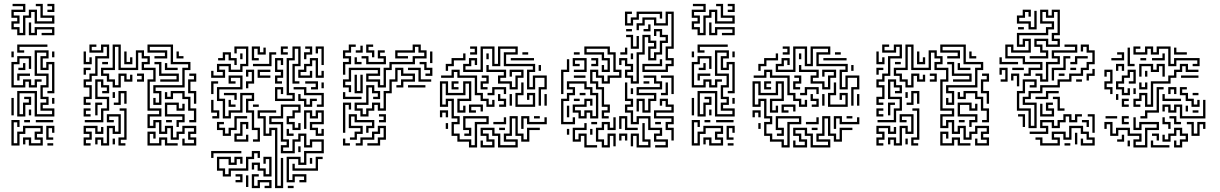

<svg xmlns="http://www.w3.org/2000/svg" viewBox="-20 -746 6301 992"><path d="M69 -564V-594H39V-636H69V-654H39V-696H99V-714H45V-726H111V-684H51V-666H81V-624H51V-606H81V-576H99V-666H129V-696H171V-636H249V-654H189V-714H165V-726H201V-666H261V-624H159V-684H141V-654H111V-564ZM225 -684V-696H249V-714H225V-726H261V-684ZM129 -564V-630H141V-576H159V-606H261V-564H195V-576H249V-594H171V-564ZM69 -474V-516H225V-504H81V-486H105V-474ZM69 -144V-276H171V-156H249V-174H189V-216H219V-234H189V-306H219V-354H159V-486H231V-444H201V-396H219V-426H261V-264H225V-276H249V-414H231V-384H189V-456H219V-474H171V-366H231V-294H201V-246H231V-204H201V-186H261V-144H159V-264H81V-156H99V-216H129V-234H105V-246H141V-204H111V-144ZM39 -450V-480H51V-450ZM249 -450V-480H261V-450ZM39 -294V-426H69V-456H141V-390H129V-444H81V-414H51V-306H99V-336H141V-306H159V-336H195V-324H171V-294H129V-324H111V-294ZM75 -384V-396H99V-420H111V-384ZM69 -330V-366H135V-354H81V-330ZM39 -150V-240H51V-150ZM249 -210V-240H261V-210ZM129 -150V-180H141V-150ZM39 6V-126H81V-90H69V-114H51V-6H69V-66H99V-96H201V-54H171V-36H201V6H129V-24H111V0H99V-36H141V-6H189V-24H159V-66H189V-84H111V-54H81V6ZM105 -114V-126H135V-114ZM165 -114V-126H255V-114ZM219 -24V-96H261V-60H249V-84H231V-36H255V-24ZM225 6V-6H255V6Z M412 -204V-246H442V-294H412V-336H442V-366H472V-456H532V-504H514V-474H442V-516H478V-504H454V-486H502V-516H544V-444H484V-354H454V-324H424V-306H454V-234H424V-216H448V-204ZM922 6V-30H934V-6H982V-24H952V-66H982V-84H934V-54H904V-24H862V-84H844V-54H802V-114H784V-84H742V-156H802V-174H742V-336H772V-384H712V-426H742V-444H712V-474H694V-384H592V-504H574V-384H514V-366H544V-336H574V-306H592V-366H634V-336H652V-360H664V-324H622V-354H604V-294H562V-324H532V-354H502V-396H562V-516H604V-396H682V-486H724V-456H754V-414H724V-396H784V-324H754V-186H814V-144H754V-96H772V-126H814V-66H832V-96H874V-36H892V-66H922V-96H994V-54H964V-36H994V6ZM772 -204V-240H784V-216H802V-264H772V-306H922V-396H952V-414H862V-504H754V-486H844V-444H778V-456H832V-474H742V-516H874V-426H964V-384H934V-294H784V-276H814V-204ZM892 -444V-480H904V-456H928V-444ZM622 -414V-480H634V-426H652V-450H664V-414ZM412 -414V-480H424V-426H442V-450H454V-414ZM808 -324V-336H892V-354H802V-414H778V-426H814V-366H904V-324ZM508 -414V-426H538V-414ZM832 -384V-420H844V-396H898V-384ZM412 -360V-396H448V-384H424V-360ZM982 -210V-264H952V-336H982V-354H958V-366H994V-324H964V-276H994V-210ZM688 -324V-336H712V-354H688V-366H724V-324ZM418 -114V-126H502V-186H532V-234H472V-336H514V-306H544V-264H508V-276H532V-294H502V-324H484V-246H544V-174H514V-114ZM958 -114V-126H982V-174H952V-234H922V-264H874V-234H832V-270H844V-246H862V-276H934V-246H964V-186H994V-114ZM568 -204V-216H592V-276H634V-210H622V-264H604V-204ZM562 -240V-270H574V-240ZM472 -150V-216H508V-204H484V-150ZM892 -90V-126H922V-144H832V-216H904V-186H922V-210H934V-174H892V-204H844V-156H934V-114H904V-90ZM412 -144V-186H448V-174H424V-156H448V-144ZM592 6V-36H622V-174H598V-186H634V-24H604V-6H628V6ZM502 6V-24H484V0H472V-36H514V-6H532V-96H574V-66H592V-144H544V-126H568V-114H532V-156H604V-54H562V-84H544V6ZM838 -114V-126H868V-114ZM412 6V-36H442V-54H412V-96H484V-66H502V-90H514V-54H472V-84H424V-66H454V-24H424V-6H448V6ZM742 6V-66H784V-30H772V-54H754V-6H802V-36H844V-6H898V6H832V-24H814V6ZM562 0V-30H574V0Z M1071 -344V-380H1083V-356H1131V-374H1101V-416H1173V-386H1221V-416H1251V-494H1203V-470H1191V-506H1263V-404H1233V-374H1161V-404H1113V-386H1143V-344ZM1281 -434V-506H1323V-476H1341V-500H1353V-464H1311V-494H1293V-446H1317V-434ZM1401 -224V-296H1443V-260H1431V-284H1413V-236H1491V-254H1461V-446H1491V-506H1533V-404H1503V-326H1527V-314H1491V-416H1521V-494H1503V-434H1473V-266H1503V-224ZM1431 -464V-506H1467V-494H1443V-476H1467V-464ZM1551 -440V-476H1581V-494H1557V-506H1593V-464H1563V-440ZM1641 -410V-494H1623V-470H1611V-506H1653V-410ZM1191 -410V-434H1161V-464H1143V-434H1107V-446H1131V-476H1173V-446H1203V-410ZM1287 -404V-416H1371V-476H1407V-464H1383V-404ZM1221 -440V-470H1233V-440ZM1521 -344V-386H1551V-416H1581V-446H1623V-356H1641V-380H1653V-344H1611V-434H1593V-404H1563V-374H1533V-356H1581V-380H1593V-344ZM1401 -314V-356H1431V-374H1401V-446H1443V-410H1431V-434H1413V-386H1443V-344H1413V-326H1437V-314ZM1251 -290V-326H1281V-374H1263V-350H1251V-386H1293V-314H1263V-290ZM1311 -344V-386H1377V-374H1323V-356H1377V-344ZM1287 -14V-26H1311V-74H1281V-164H1251V-236H1281V-254H1233V-164H1173V-134H1131V-224H1101V-296H1221V-344H1173V-326H1197V-314H1161V-356H1233V-284H1113V-236H1143V-146H1161V-176H1221V-266H1293V-224H1263V-176H1293V-86H1323V-14ZM1071 -260V-326H1107V-314H1083V-260ZM1587 -284V-296H1611V-314H1557V-326H1623V-284ZM1641 -290V-320H1653V-290ZM1617 -194V-206H1641V-254H1551V-284H1497V-296H1563V-266H1653V-194ZM1191 -230V-254H1137V-266H1203V-230ZM1551 -194V-224H1521V-260H1533V-236H1563V-206H1581V-236H1617V-224H1593V-194ZM1077 -134V-146H1101V-164H1071V-230H1083V-176H1113V-134ZM1161 -194V-230H1173V-206H1197V-194ZM1287 -194V-206H1317V-194ZM1461 196V64H1533V94H1551V34H1641V-14H1593V16H1551V-44H1533V-14H1503V46H1431V4H1461V-14H1431V-104H1371V-146H1431V-206H1533V-164H1503V-134H1473V-116H1503V-86H1521V-110H1533V-74H1491V-104H1461V-146H1491V-176H1521V-194H1443V-134H1383V-116H1443V-26H1473V16H1443V34H1491V-26H1521V-56H1563V4H1581V-26H1653V46H1563V106H1521V76H1473V184H1491V154H1563V196H1527V184H1551V166H1503V196ZM1611 -44V-74H1581V-116H1641V-164H1623V-134H1581V-164H1563V-80H1551V-176H1593V-146H1611V-176H1653V-104H1593V-86H1623V-56H1641V-80H1653V-44ZM1401 226V-74H1383V-44H1341V-134H1311V-176H1407V-164H1323V-146H1353V-56H1371V-86H1413V214H1431V70H1443V226ZM1131 -44V-74H1101V-116H1137V-104H1113V-86H1143V-56H1161V-86H1191V-146H1257V-134H1203V-74H1173V-44ZM1191 -14V-56H1221V-116H1263V-80H1251V-104H1233V-44H1203V-26H1251V-50H1263V-14ZM1461 -44V-80H1473V-56H1497V-44ZM1521 40V10H1533V40ZM1071 70V34H1227V46H1083V70ZM1131 166V136H1101V64H1173V94H1191V64H1233V100H1221V76H1203V106H1161V76H1113V124H1143V154H1161V124H1251V64H1281V34H1323V70H1311V46H1293V76H1263V136H1173V166ZM1341 166V136H1311V106H1293V130H1281V94H1323V124H1353V154H1371V76H1353V100H1341V64H1383V166ZM1491 136V100H1503V124H1611V64H1647V76H1623V136ZM1581 100V70H1593V100ZM1197 196V184H1221V166H1197V154H1233V196ZM1281 226V154H1317V166H1293V214H1311V184H1383V226H1347V214H1371V196H1323V226ZM1251 220V160H1263V220ZM1467 226V214H1497V226Z M1782 -270V-294H1752V-336H1782V-396H1944V-354H1884V-336H1944V-306H1962V-396H1992V-426H2112V-456H2172V-474H2142V-504H2124V-474H2034V-456H2088V-444H2022V-486H2112V-516H2154V-486H2184V-444H2124V-414H2004V-384H1974V-294H1932V-324H1872V-366H1932V-384H1794V-324H1764V-306H1794V-270ZM1752 -360V-426H1782V-444H1752V-486H1782V-516H1818V-504H1794V-474H1764V-456H1794V-414H1764V-360ZM1902 -450V-474H1872V-516H1908V-504H1884V-486H1914V-450ZM1818 -474V-486H1842V-510H1854V-474ZM1872 -414V-444H1848V-456H1884V-426H1962V-444H1932V-486H1968V-474H1944V-456H1974V-414ZM2202 -420V-480H2214V-420ZM1812 -414V-450H1824V-426H1848V-414ZM2178 -354V-366H2202V-384H2172V-414H2148V-426H2184V-396H2214V-354ZM1842 -144V-174H1812V-216H1872V-306H1914V-276H1944V-234H1908V-246H1932V-264H1902V-294H1884V-204H1824V-186H1854V-156H1872V-186H1902V-216H1944V-186H1962V-276H1992V-336H2022V-396H2064V-366H2124V-324H2064V-294H2028V-306H2052V-336H2112V-354H2052V-384H2034V-324H2004V-264H1974V-174H1932V-204H1914V-174H1884V-144ZM2142 -324V-384H2088V-396H2154V-336H2208V-324ZM1812 -264V-360H1824V-276H1842V-360H1854V-264ZM2088 -294V-306H2178V-294ZM1752 -234V-270H1764V-246H1848V-234ZM1752 -60V-216H1794V-180H1782V-204H1764V-60ZM1788 -24V-36H1812V-66H1842V-84H1782V-156H1824V-126H1914V-84H1884V-60H1872V-96H1902V-114H1812V-144H1794V-96H1854V-54H1824V-24ZM1938 -114V-126H1962V-144H1938V-156H1974V-114ZM1818 6V-6H1842V-36H1902V-66H1932V-96H1974V-24H1944V6H1878V-6H1932V-36H1962V-84H1944V-54H1914V-24H1854V6ZM1752 6V-30H1764V-6H1788V6Z M2763 -200V-296H2793V-344H2745V-284H2703V-386H2733V-404H2583V-476H2643V-494H2565V-404H2523V-494H2475V-374H2373V-416H2403V-446H2445V-410H2433V-434H2415V-404H2385V-386H2463V-506H2535V-416H2553V-506H2655V-464H2595V-416H2745V-374H2715V-296H2733V-356H2805V-284H2775V-200ZM2409 -464V-476H2433V-494H2409V-506H2445V-464ZM2679 -464V-476H2709V-464ZM2283 -380V-416H2313V-446H2373V-470H2385V-434H2325V-404H2295V-380ZM2493 -440V-470H2505V-440ZM2619 -434V-446H2739V-434ZM2613 -284V-314H2553V-356H2583V-374H2493V-410H2505V-386H2595V-344H2565V-326H2625V-296H2643V-356H2673V-374H2625V-350H2613V-386H2685V-344H2655V-284ZM2763 -380V-410H2775V-380ZM2493 -194V-224H2463V-254H2433V-344H2343V-374H2325V-344H2259V-356H2313V-386H2355V-356H2445V-266H2475V-236H2505V-206H2523V-230H2535V-194ZM2463 -284V-326H2493V-344H2469V-356H2505V-314H2475V-296H2499V-284ZM2403 16V-14H2343V-44H2313V-116H2343V-134H2313V-224H2295V-194H2253V-326H2295V-266H2373V-326H2415V-224H2355V-176H2373V-200H2385V-164H2343V-236H2403V-314H2385V-254H2283V-314H2265V-206H2283V-236H2325V-146H2355V-104H2325V-56H2355V-26H2415V4H2433V-116H2493V-134H2385V-86H2415V-44H2379V-56H2403V-74H2373V-146H2505V-104H2445V16ZM2313 -284V-326H2349V-314H2325V-296H2349V-284ZM2643 -194V-266H2673V-320H2685V-254H2655V-206H2733V-254H2715V-230H2703V-266H2745V-194ZM2499 -254V-266H2523V-296H2595V-260H2583V-284H2535V-254ZM2793 -200V-260H2805V-200ZM2559 -194V-206H2583V-224H2553V-260H2565V-236H2595V-194ZM2613 -200V-260H2625V-200ZM2403 -164V-206H2475V-170H2463V-194H2415V-176H2439V-164ZM2253 -140V-176H2295V-140H2283V-164H2265V-140ZM2463 16V-20H2475V4H2523V-14H2493V-44H2463V-86H2535V-56H2565V4H2643V-14H2583V-56H2613V-146H2655V-56H2685V-26H2703V-86H2769V-74H2715V-14H2673V-44H2643V-134H2625V-44H2595V-26H2655V16H2553V-44H2523V-74H2475V-56H2505V-26H2535V16ZM2673 -80V-146H2715V-116H2793V-140H2805V-104H2703V-134H2685V-80ZM2739 -134V-146H2769V-134ZM2529 -104V-116H2583V-140H2595V-104ZM2283 -80V-110H2295V-80ZM2559 -74V-86H2589V-74Z M3209 -614V-686H3245V-674H3221V-626H3239V-656H3269V-686H3401V-650H3389V-674H3281V-644H3251V-614ZM3299 -374V-416H3389V-440H3401V-404H3311V-386H3419V-416H3449V-434H3419V-506H3449V-674H3431V-614H3359V-644H3311V-614H3281V-590H3269V-626H3299V-656H3371V-626H3419V-686H3461V-494H3431V-446H3461V-404H3431V-374ZM3305 -584V-596H3329V-620H3341V-584ZM3239 -314V-344H3209V-386H3239V-404H3209V-434H3191V-410H3179V-446H3221V-416H3251V-374H3221V-356H3251V-326H3269V-476H3299V-566H3341V-536H3371V-494H3341V-446H3359V-476H3389V-536H3419V-554H3389V-584H3371V-560H3359V-596H3401V-566H3431V-524H3401V-464H3371V-434H3329V-506H3359V-524H3329V-554H3311V-464H3281V-314ZM3215 -584V-596H3245V-584ZM3239 -494V-554H3215V-566H3251V-506H3269V-560H3281V-494ZM3089 -134V-176H3119V-194H3089V-284H3059V-314H3029V-386H3071V-356H3101V-326H3119V-356H3179V-374H3149V-464H3119V-494H3011V-476H3101V-446H3131V-374H3089V-410H3101V-386H3119V-434H3089V-464H2999V-506H3131V-476H3161V-386H3191V-344H3131V-314H3089V-344H3059V-374H3041V-326H3071V-296H3101V-206H3131V-164H3101V-146H3125V-134ZM3185 -464V-476H3209V-500H3221V-464ZM2945 -464V-476H2975V-464ZM3239 -440V-470H3251V-440ZM2945 -374V-386H2999V-434H2951V-416H2975V-404H2939V-446H3011V-374ZM3035 -404V-416H3059V-434H3035V-446H3071V-404ZM2879 -260V-386H2909V-440H2921V-374H2891V-260ZM2945 -344V-356H3005V-344ZM3299 -164V-224H3281V-170H3269V-236H3311V-176H3329V-236H3359V-254H3269V-296H3389V-314H3359V-344H3305V-356H3371V-326H3401V-284H3281V-266H3371V-224H3341V-164ZM3449 -260V-344H3395V-356H3461V-260ZM3305 -314V-326H3335V-314ZM2879 -104V-236H2909V-266H2939V-284H2909V-326H3011V-296H3041V-266H3071V-134H3029V-164H3011V-134H2969V-164H2939V-206H2999V-236H3041V-200H3029V-224H3011V-194H2951V-176H2981V-146H2999V-176H3041V-146H3059V-254H3029V-284H2999V-314H2921V-296H2951V-254H2921V-224H2891V-116H2939V-140H2951V-104ZM3395 -254V-266H3419V-320H3431V-254ZM3365 16V4H3419V-14H3359V-56H3389V-74H3329V-134H3281V-104H3239V-164H3209V-206H3239V-224H3209V-320H3221V-236H3251V-194H3221V-176H3251V-116H3269V-146H3341V-86H3401V-44H3371V-26H3431V16ZM3239 -260V-290H3251V-260ZM2975 -254V-266H3005V-254ZM2945 -224V-236H2975V-224ZM3449 -20V-74H3419V-116H3449V-134H3359V-176H3449V-194H3419V-224H3401V-200H3389V-236H3431V-206H3461V-164H3371V-146H3461V-104H3431V-86H3461V-20ZM2909 -140V-200H2921V-140ZM3209 -74V-134H3191V-80H3179V-146H3221V-86H3275V-74ZM3089 16V-14H3059V-86H3089V-116H3131V-86H3149V-140H3161V-74H3119V-104H3101V-74H3071V-26H3101V4H3119V-56H3161V10H3149V-44H3131V16ZM3035 -104V-116H3065V-104ZM3365 -104V-116H3395V-104ZM3269 16V-44H3251V10H3239V-56H3281V4H3329V-14H3299V-110H3311V-26H3341V16ZM2999 16V-44H2981V-14H2939V-86H2999V-110H3011V-74H2951V-26H2969V-56H3011V4H3065V16ZM3029 -50V-80H3041V-50ZM2909 -50V-80H2921V-50ZM3179 -20V-56H3221V-20H3209V-44H3191V-20Z M3584 -564V-594H3554V-636H3584V-654H3554V-696H3614V-714H3560V-726H3626V-684H3566V-666H3596V-624H3566V-606H3596V-576H3614V-666H3644V-696H3686V-636H3764V-654H3704V-714H3680V-726H3716V-666H3776V-624H3674V-684H3656V-654H3626V-564ZM3740 -684V-696H3764V-714H3740V-726H3776V-684ZM3644 -564V-630H3656V-576H3674V-606H3776V-564H3710V-576H3764V-594H3686V-564ZM3584 -474V-516H3740V-504H3596V-486H3620V-474ZM3584 -144V-276H3686V-156H3764V-174H3704V-216H3734V-234H3704V-306H3734V-354H3674V-486H3746V-444H3716V-396H3734V-426H3776V-264H3740V-276H3764V-414H3746V-384H3704V-456H3734V-474H3686V-366H3746V-294H3716V-246H3746V-204H3716V-186H3776V-144H3674V-264H3596V-156H3614V-216H3644V-234H3620V-246H3656V-204H3626V-144ZM3554 -450V-480H3566V-450ZM3764 -450V-480H3776V-450ZM3554 -294V-426H3584V-456H3656V-390H3644V-444H3596V-414H3566V-306H3614V-336H3656V-306H3674V-336H3710V-324H3686V-294H3644V-324H3626V-294ZM3590 -384V-396H3614V-420H3626V-384ZM3584 -330V-366H3650V-354H3596V-330ZM3554 -150V-240H3566V-150ZM3764 -210V-240H3776V-210ZM3644 -150V-180H3656V-150ZM3554 6V-126H3596V-90H3584V-114H3566V-6H3584V-66H3614V-96H3716V-54H3686V-36H3716V6H3644V-24H3626V0H3614V-36H3656V-6H3704V-24H3674V-66H3704V-84H3626V-54H3596V6ZM3620 -114V-126H3650V-114ZM3680 -114V-126H3770V-114ZM3734 -24V-96H3776V-60H3764V-84H3746V-36H3770V-24ZM3740 6V-6H3770V6Z M4378 -200V-296H4408V-344H4360V-284H4318V-386H4348V-404H4198V-476H4258V-494H4180V-404H4138V-494H4090V-374H3988V-416H4018V-446H4060V-410H4048V-434H4030V-404H4000V-386H4078V-506H4150V-416H4168V-506H4270V-464H4210V-416H4360V-374H4330V-296H4348V-356H4420V-284H4390V-200ZM4024 -464V-476H4048V-494H4024V-506H4060V-464ZM4294 -464V-476H4324V-464ZM3898 -380V-416H3928V-446H3988V-470H4000V-434H3940V-404H3910V-380ZM4108 -440V-470H4120V-440ZM4234 -434V-446H4354V-434ZM4228 -284V-314H4168V-356H4198V-374H4108V-410H4120V-386H4210V-344H4180V-326H4240V-296H4258V-356H4288V-374H4240V-350H4228V-386H4300V-344H4270V-284ZM4378 -380V-410H4390V-380ZM4108 -194V-224H4078V-254H4048V-344H3958V-374H3940V-344H3874V-356H3928V-386H3970V-356H4060V-266H4090V-236H4120V-206H4138V-230H4150V-194ZM4078 -284V-326H4108V-344H4084V-356H4120V-314H4090V-296H4114V-284ZM4018 16V-14H3958V-44H3928V-116H3958V-134H3928V-224H3910V-194H3868V-326H3910V-266H3988V-326H4030V-224H3970V-176H3988V-200H4000V-164H3958V-236H4018V-314H4000V-254H3898V-314H3880V-206H3898V-236H3940V-146H3970V-104H3940V-56H3970V-26H4030V4H4048V-116H4108V-134H4000V-86H4030V-44H3994V-56H4018V-74H3988V-146H4120V-104H4060V16ZM3928 -284V-326H3964V-314H3940V-296H3964V-284ZM4258 -194V-266H4288V-320H4300V-254H4270V-206H4348V-254H4330V-230H4318V-266H4360V-194ZM4114 -254V-266H4138V-296H4210V-260H4198V-284H4150V-254ZM4408 -200V-260H4420V-200ZM4174 -194V-206H4198V-224H4168V-260H4180V-236H4210V-194ZM4228 -200V-260H4240V-200ZM4018 -164V-206H4090V-170H4078V-194H4030V-176H4054V-164ZM3868 -140V-176H3910V-140H3898V-164H3880V-140ZM4078 16V-20H4090V4H4138V-14H4108V-44H4078V-86H4150V-56H4180V4H4258V-14H4198V-56H4228V-146H4270V-56H4300V-26H4318V-86H4384V-74H4330V-14H4288V-44H4258V-134H4240V-44H4210V-26H4270V16H4168V-44H4138V-74H4090V-56H4120V-26H4150V16ZM4288 -80V-146H4330V-116H4408V-140H4420V-104H4318V-134H4300V-80ZM4354 -134V-146H4384V-134ZM4144 -104V-116H4198V-140H4210V-104ZM3898 -80V-110H3910V-80ZM4174 -74V-86H4204V-74Z M4508 -204V-246H4538V-294H4508V-336H4538V-366H4568V-456H4628V-504H4610V-474H4538V-516H4574V-504H4550V-486H4598V-516H4640V-444H4580V-354H4550V-324H4520V-306H4550V-234H4520V-216H4544V-204ZM5018 6V-30H5030V-6H5078V-24H5048V-66H5078V-84H5030V-54H5000V-24H4958V-84H4940V-54H4898V-114H4880V-84H4838V-156H4898V-174H4838V-336H4868V-384H4808V-426H4838V-444H4808V-474H4790V-384H4688V-504H4670V-384H4610V-366H4640V-336H4670V-306H4688V-366H4730V-336H4748V-360H4760V-324H4718V-354H4700V-294H4658V-324H4628V-354H4598V-396H4658V-516H4700V-396H4778V-486H4820V-456H4850V-414H4820V-396H4880V-324H4850V-186H4910V-144H4850V-96H4868V-126H4910V-66H4928V-96H4970V-36H4988V-66H5018V-96H5090V-54H5060V-36H5090V6ZM4868 -204V-240H4880V-216H4898V-264H4868V-306H5018V-396H5048V-414H4958V-504H4850V-486H4940V-444H4874V-456H4928V-474H4838V-516H4970V-426H5060V-384H5030V-294H4880V-276H4910V-204ZM4988 -444V-480H5000V-456H5024V-444ZM4718 -414V-480H4730V-426H4748V-450H4760V-414ZM4508 -414V-480H4520V-426H4538V-450H4550V-414ZM4904 -324V-336H4988V-354H4898V-414H4874V-426H4910V-366H5000V-324ZM4604 -414V-426H4634V-414ZM4928 -384V-420H4940V-396H4994V-384ZM4508 -360V-396H4544V-384H4520V-360ZM5078 -210V-264H5048V-336H5078V-354H5054V-366H5090V-324H5060V-276H5090V-210ZM4784 -324V-336H4808V-354H4784V-366H4820V-324ZM4514 -114V-126H4598V-186H4628V-234H4568V-336H4610V-306H4640V-264H4604V-276H4628V-294H4598V-324H4580V-246H4640V-174H4610V-114ZM5054 -114V-126H5078V-174H5048V-234H5018V-264H4970V-234H4928V-270H4940V-246H4958V-276H5030V-246H5060V-186H5090V-114ZM4664 -204V-216H4688V-276H4730V-210H4718V-264H4700V-204ZM4658 -240V-270H4670V-240ZM4568 -150V-216H4604V-204H4580V-150ZM4988 -90V-126H5018V-144H4928V-216H5000V-186H5018V-210H5030V-174H4988V-204H4940V-156H5030V-114H5000V-90ZM4508 -144V-186H4544V-174H4520V-156H4544V-144ZM4688 6V-36H4718V-174H4694V-186H4730V-24H4700V-6H4724V6ZM4598 6V-24H4580V0H4568V-36H4610V-6H4628V-96H4670V-66H4688V-144H4640V-126H4664V-114H4628V-156H4700V-54H4658V-84H4640V6ZM4934 -114V-126H4964V-114ZM4508 6V-36H4538V-54H4508V-96H4580V-66H4598V-90H4610V-54H4568V-84H4520V-66H4550V-24H4520V-6H4544V6ZM4838 6V-66H4880V-30H4868V-54H4850V-6H4898V-36H4940V-6H4994V6H4928V-24H4910V6ZM4658 0V-30H4670V0Z M5270 -354V-366H5294V-396H5354V-414H5264V-444H5174V-516H5216V-486H5294V-534H5276V-504H5234V-576H5384V-606H5414V-624H5354V-696H5396V-666H5414V-696H5456V-564H5426V-546H5456V-504H5384V-534H5336V-516H5366V-486H5396V-444H5300V-456H5384V-474H5354V-504H5324V-546H5396V-516H5444V-534H5414V-576H5444V-684H5426V-654H5384V-684H5366V-636H5426V-594H5396V-564H5246V-516H5264V-546H5306V-474H5204V-504H5186V-456H5276V-426H5366V-384H5306V-354ZM5294 -594V-624H5234V-666H5264V-696H5306V-660H5294V-684H5276V-654H5246V-636H5306V-606H5324V-690H5336V-594ZM5240 -594V-606H5270V-594ZM5294 -84V-174H5234V-276H5264V-336H5336V-294H5300V-306H5324V-324H5276V-264H5246V-186H5306V-96H5324V-204H5264V-246H5294V-276H5354V-306H5444V-336H5504V-366H5564V-396H5594V-426H5624V-474H5594V-504H5576V-480H5564V-516H5606V-486H5636V-414H5606V-384H5576V-354H5516V-324H5456V-294H5366V-264H5306V-234H5276V-216H5336V-84ZM5354 -324V-354H5330V-366H5366V-336H5384V-426H5444V-444H5414V-486H5534V-504H5480V-516H5546V-474H5426V-456H5456V-414H5396V-324ZM5510 -414V-426H5534V-456H5600V-444H5546V-414ZM5414 -330V-396H5474V-456H5510V-444H5486V-384H5426V-330ZM5144 -414V-450H5156V-426H5240V-414ZM5510 -384V-396H5540V-384ZM5150 -324V-336H5174V-384H5156V-360H5144V-396H5186V-324ZM5210 -384V-396H5270V-384ZM5594 -330V-366H5624V-390H5636V-354H5606V-330ZM5234 -300V-354H5216V-330H5204V-366H5246V-300ZM5450 -354V-366H5480V-354ZM5540 -324V-336H5570V-324ZM5330 -234V-246H5384V-276H5450V-264H5396V-234ZM5444 -174V-234H5420V-246H5456V-186H5480V-174ZM5354 -144V-210H5366V-156H5414V-174H5384V-216H5420V-204H5396V-186H5426V-144ZM5264 -90V-144H5240V-156H5276V-90ZM5300 -54V-66H5384V-84H5354V-126H5426V-96H5444V-126H5474V-156H5516V-126H5534V-156H5570V-144H5546V-114H5504V-144H5486V-114H5456V-84H5414V-114H5366V-96H5396V-54ZM5624 -60V-144H5600V-156H5636V-60ZM5594 -90V-114H5570V-126H5606V-90ZM5354 6V-24H5330V-36H5366V-6H5444V-24H5414V-66H5486V-36H5504V-96H5576V-66H5606V-36H5636V6H5564V-30H5576V-6H5624V-24H5594V-54H5564V-84H5516V-24H5474V-54H5426V-36H5456V6ZM5534 0V-60H5546V0ZM5480 6V-6H5510V6Z M6016 -404V-494H5968V-464H5926V-494H5908V-464H5836V-506H5872V-494H5848V-476H5896V-506H5938V-476H5956V-506H6028V-416H6046V-446H6178V-404H6142V-416H6166V-434H6058V-404ZM5806 -404V-500H5818V-416H5842V-404ZM6046 -464V-500H6058V-476H6112V-464ZM5722 -434V-446H5776V-464H5752V-476H5788V-434ZM5932 -434V-446H5986V-470H5998V-434ZM5872 -434V-446H5902V-434ZM5746 -380V-416H5788V-380H5776V-404H5758V-380ZM5836 -194V-236H5866V-266H5908V-206H5926V-326H6016V-356H6046V-386H6076V-416H6118V-386H6172V-374H6106V-404H6088V-374H6058V-344H6028V-314H5938V-194H5896V-254H5878V-224H5848V-206H5872V-194ZM5866 -350V-416H5938V-386H5956V-416H5998V-350H5986V-404H5968V-374H5926V-404H5878V-350ZM5716 -260V-284H5686V-326H5716V-374H5698V-350H5686V-386H5728V-314H5698V-296H5728V-260ZM5776 -254V-284H5746V-326H5776V-356H5806V-386H5848V-314H5812V-326H5836V-374H5818V-344H5788V-314H5758V-296H5788V-266H5806V-290H5818V-254ZM5896 -350V-380H5908V-350ZM6082 -344V-356H6172V-344ZM5866 -284V-320H5878V-296H5896V-320H5908V-284ZM6136 -194V-224H6106V-254H6076V-296H6112V-284H6088V-266H6118V-236H6148V-206H6166V-230H6178V-194ZM5872 -134V-146H5896V-176H5956V-296H5992V-284H5968V-164H5908V-134ZM6016 -260V-296H6058V-260H6046V-284H6028V-260ZM5836 -260V-290H5848V-260ZM6142 -254V-266H6172V-254ZM5746 -230V-260H5758V-230ZM5986 -224V-260H5998V-236H6082V-224ZM5776 -194V-236H5812V-224H5788V-206H5812V-194ZM6076 -134V-194H6058V-164H6016V-194H5998V-170H5986V-206H6028V-176H6046V-206H6088V-146H6196V-230H6208V-134ZM6106 -170V-200H6118V-170ZM6142 -164V-176H6172V-164ZM5692 -134V-146H5752V-134ZM5776 -104V-146H5812V-134H5788V-116H5812V-104ZM6046 -104V-134H6022V-146H6058V-116H6082V-104ZM5836 16V-26H5866V-44H5806V-74H5758V-44H5716V-104H5698V-80H5686V-116H5728V-56H5746V-86H5818V-56H5878V-14H5848V4H5896V-86H5956V-104H5878V-74H5836V-140H5848V-86H5866V-116H5968V-74H5908V16ZM6016 -80V-104H5986V-140H5998V-116H6028V-80ZM6136 -44V-104H6112V-116H6148V-56H6166V-116H6208V-80H6196V-104H6178V-44ZM6046 16V-20H6058V4H6076V-26H6106V-44H6076V-74H6058V-44H6028V-14H5986V-50H5998V-26H6016V-56H6046V-86H6088V-56H6118V-14H6088V16ZM5956 -20V-44H5932V-56H5968V-20ZM5752 -14V-26H5776V-50H5788V-14ZM5806 10V-20H5818V10ZM5926 16V-20H5938V4H6022V16Z"/></svg>

Font: Rubik Maze
Style: Regular
Weight: 400
Designer: Hubert and Fischer, NaN
Foundry: Hubert and Fischer, NaN
Version: Version 2.200